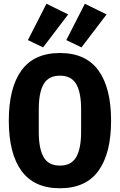

<svg xmlns="http://www.w3.org/2000/svg" viewBox="-20 -993 640 1025"><path d="M27 -349Q27 -524 94.5 -617Q162 -710 300 -710Q438 -710 505.5 -617Q573 -524 573 -349Q573 -174 505.5 -81Q438 12 300 12Q162 12 94.5 -81Q27 -174 27 -349ZM413 -289V-410Q413 -499 387 -544Q361 -589 300 -589Q239 -589 213 -544Q187 -499 187 -410V-288Q187 -199 213 -154Q239 -109 300 -109Q361 -109 387 -154.5Q413 -200 413 -289ZM210 -740 129 -779 228 -973 344 -916ZM415 -740 334 -779 433 -973 549 -916Z"/></svg>

Font: iA Writer Quattro V
Style: Regular
Weight: 400
Designer: Mike Abbink, Paul van der Laan, Pieter van Rosmalen, Oliver Reichenstein
Foundry: Information Architects Inc.
Version: Version 2.000